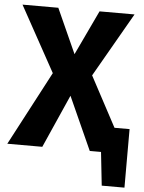

<svg xmlns="http://www.w3.org/2000/svg" viewBox="-62 -739 713 951"><g transform="rotate(5 294.5 -263.5)"><path d="M593 -125V166H480L462 0H406L287 -264L170 0H-4L190 -368L11 -693H189L289 -471L394 -693H568L385 -374L518 -125Z"/></g></svg>

Font: FiraGOUPP
Style: Bold
Weight: 700
Designer: bBox Type
Foundry: bBox Type GmbH
Version: Version 1.001